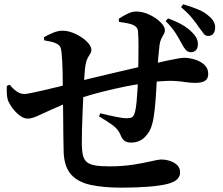

<svg xmlns="http://www.w3.org/2000/svg" viewBox="-20 -842 1040 897"><path d="M828.2 -639.2Q816.6 -661.8 800.3 -687.4Q783.9 -713 754 -743.5L764.9 -756.1Q802.1 -742.7 831.2 -726.2Q860.3 -709.7 879.2 -689.1Q894.3 -673.7 899.6 -660.6Q904.9 -647.6 904.4 -633.6Q904.1 -615.3 894.1 -606.2Q884.1 -597.2 870 -598.2Q856.4 -599.2 847.2 -609.8Q838.1 -620.4 828.2 -639.2ZM909.1 -714.9Q897.5 -733 877.3 -757.5Q857.2 -782.1 825.8 -808.4L835.9 -822.1Q876.8 -809.6 905.8 -797.8Q934.8 -786 955.2 -767.4Q972.8 -753.5 979.8 -737.8Q986.8 -722.2 984.8 -710.4Q984.6 -694.7 976.2 -684.3Q967.9 -673.8 951.6 -674.1Q938.9 -674.3 930.2 -686.2Q921.4 -698.1 909.1 -714.9ZM186.7 -653.5 184.9 -668Q203.8 -678.7 227.1 -688.6Q250.5 -698.5 271.7 -698.5Q294.8 -698.5 318.8 -689.4Q342.8 -680.3 362.8 -666.5Q382.7 -652.7 394.8 -637.6Q406.8 -622.6 406.8 -609.9Q406.8 -599 401.5 -590.9Q396.2 -582.9 390 -571.9Q383.8 -561 379.9 -541Q376.7 -523.4 374.6 -491.7Q372.5 -460 370.5 -421.9Q368.1 -375.9 366.1 -326Q364.1 -276.2 363 -234.1Q361.9 -192 362.2 -167.5Q362.8 -135.4 367.8 -115.4Q372.8 -95.4 386.1 -84.5Q399.4 -73.6 424.5 -69.2Q449.6 -64.8 490.4 -64.8Q552.9 -64.8 603.5 -72.9Q654 -81 687.5 -88.9Q721.1 -96.8 731.8 -96.8Q754.1 -96.8 774.4 -90.1Q794.8 -83.5 808.1 -70.3Q821.4 -57.2 821.4 -36Q821.4 -17.2 806.9 -3.8Q792.5 9.6 761.5 17.5Q729.2 25.7 673.6 30.2Q618.1 34.7 547.4 34.7Q462.8 34.7 403.7 21.8Q344.6 9 312.8 -26Q281 -61 277.5 -127.6Q276.5 -159.8 276 -203.1Q275.5 -246.4 275.1 -296Q274.8 -345.5 274 -397.3Q273.6 -452.7 272.5 -505.3Q271.4 -557.8 267.9 -592.9Q266.2 -614.1 261.4 -622.8Q256.7 -631.5 245.4 -637.7Q232.9 -644.6 217.5 -647.5Q202.1 -650.3 186.7 -653.5ZM536.2 -739.7 534.5 -753.9Q554.8 -767.8 576.4 -778Q597.9 -788.2 616 -788.2Q647.2 -788.2 678.3 -773.3Q709.5 -758.5 729.9 -738.2Q750.4 -717.9 750.4 -700.8Q750.4 -690.9 744.8 -681.7Q739.2 -672.6 733.4 -660.8Q727.6 -649 725.1 -630.3Q721.9 -603.5 718.9 -567.8Q715.8 -532.2 713.8 -491.8Q712.1 -459.4 709.6 -415.4Q707.1 -371.5 702.7 -330.4Q698.4 -289.3 691.2 -263.1Q682 -226.2 656.2 -201Q630.4 -175.9 592.1 -175.9Q573.4 -175.9 562.1 -183.8Q550.7 -191.8 542.7 -212.3Q532.2 -239.1 503.2 -259.5Q474.2 -279.9 443 -298L448.1 -312.7Q485.7 -303.5 520.9 -296.4Q556.2 -289.4 570.6 -289.4Q586.9 -289.4 596.2 -293.9Q605.6 -298.4 611 -320.1Q615.3 -336.2 618.2 -367.3Q621.1 -398.3 622.9 -431.7Q624.6 -465 624.6 -486.1Q625.6 -511.8 626.4 -550.3Q627.1 -588.8 627 -628.3Q626.8 -667.7 624.8 -694.5Q623.8 -718.9 594 -728.5Q580.3 -732.7 566.7 -735Q553 -737.2 536.2 -739.7ZM322.3 -371.6Q260.2 -348.7 219.4 -329.5Q178.6 -310.4 152.9 -299.2Q127.3 -288 110.4 -288Q85.5 -288 59.7 -312.6Q33.9 -337.3 19.2 -368.4Q13.3 -382.2 12.2 -400.9Q11.1 -419.6 11.8 -440.8L25.4 -446.1Q41.5 -426.3 58.4 -414.6Q75.3 -402.8 93.8 -402.8Q103 -402.8 128.6 -408.1Q154.2 -413.4 188.2 -421.2Q222.3 -428.9 257.1 -437.8Q291.9 -446.7 320.4 -454.3Q352.2 -463.1 397.4 -474.3Q442.7 -485.5 492.7 -496.9Q542.6 -508.3 588.7 -519.4Q634.9 -530.5 668.1 -537.8Q724.2 -550.9 759 -558.4Q793.8 -565.9 812.7 -568.9Q831.6 -572 839 -572Q864.6 -572 891 -563.7Q917.4 -555.5 935.1 -538.9Q952.8 -522.2 952.8 -497.1Q952.8 -473 936.9 -463.9Q920.9 -454.8 893 -454.8Q869.2 -454.8 848.1 -458.2Q827 -461.6 798.6 -463.6Q770.2 -465.7 725.3 -462Q681.3 -458 627.7 -449.2Q574 -440.4 518.6 -427.8Q463.2 -415.3 412.1 -401.1Q361.1 -386.9 322.3 -371.6Z"/></svg>

Font: Early Summer Mincho VF
Style: Regular
Weight: 250
Designer: GuiWonder
Version: Version 1.002